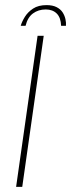

<svg xmlns="http://www.w3.org/2000/svg" viewBox="-20 -731 278 751"><path d="M162 -711Q186 -711 201.5 -703Q217 -695 225 -682.5Q233 -670 236 -656Q239 -642 238 -630H219Q218 -662 202 -678Q186 -694 159 -694Q130 -694 109 -678.5Q88 -663 80 -630H61Q66 -647 77.5 -665.5Q89 -684 109.5 -697.5Q130 -711 162 -711ZM43 0 127 -591H151L67 0Z"/></svg>

Font: Alumni Sans Thin
Style: Italic
Weight: 100
Italic angle: -8°
Designer: Robert E. Leuschke
Foundry: Robert E. Leuschke
Version: Version 1.016